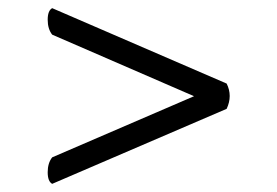

<svg xmlns="http://www.w3.org/2000/svg" viewBox="-20 -472 680 471"><path d="M456 -236 108 -387Q97 -401 97 -423.5Q97 -446 108 -452L536 -267Q551 -237 536 -205L108 -21Q97 -27 97 -49.5Q97 -72 108 -86Z"/></svg>

Font: Linux Libertine Mono O
Style: Mono
Weight: 400
Designer: Philipp H. Poll
Foundry: Philipp H. Poll
Version: Version 5.1.7